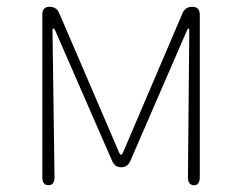

<svg xmlns="http://www.w3.org/2000/svg" viewBox="-20 -547 714 567"><path d="M123 0Q105 0 105 -24V-503Q105 -527 126 -527Q147 -527 155 -508L332 -96Q335 -90 337.5 -90Q340 -90 343 -96L519 -508Q527 -527 548 -527Q570 -527 570 -503V-24Q570 0 553 0Q535 0 535 -24L539 -458Q539 -463 537 -463Q535 -463 532 -457L365 -72Q357 -53 338 -53Q319 -53 311 -72L143 -457Q140 -463 137.5 -463Q135 -463 135 -458L141 -24Q141 0 123 0Z"/></svg>

Font: Resource Han Rounded JP ExtraLight
Style: Regular
Weight: 250
Designer: Cyano Hao (round all glyphs); Ryoko NISHIZUKA 西塚涼子 (kana, bopomofo & ideographs); Paul D. Hunt (Latin, Greek & Cyrillic)
Foundry: Cyano Hao
Version: 0.990